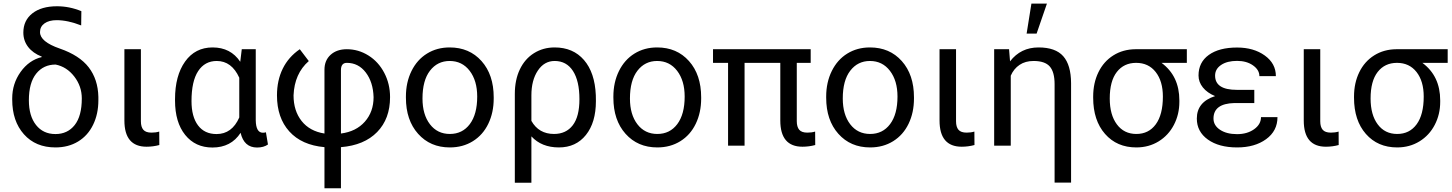

<svg xmlns="http://www.w3.org/2000/svg" viewBox="-20 -798 7958 1052"><path d="M107.9 -619.6Q107.9 -686 157.5 -724.9Q207 -763.7 292.5 -763.7Q360.4 -763.7 425.8 -736.8L424.8 -658.7Q351.1 -687.5 290.5 -687.5Q248.5 -687.5 223.9 -669.9Q199.2 -652.3 199.2 -622.1Q199.2 -569.3 307.4 -532Q415.5 -494.6 466.1 -429Q516.6 -363.3 519 -267.6V-248.5Q519 -173.8 490.2 -114.5Q461.4 -55.2 408 -22.7Q354.5 9.8 283.7 9.8Q175.3 9.8 111.1 -62.3Q46.9 -134.3 46.9 -252.4V-258.8Q46.9 -339.4 92.8 -403.8Q138.7 -468.3 209 -485.4L208.5 -487.8Q160.2 -506.8 134 -541Q107.9 -575.2 107.9 -619.6ZM138.2 -248.5Q138.2 -162.6 177.5 -113Q216.8 -63.5 283.7 -63.5Q350.1 -63.5 389.2 -112.8Q428.2 -162.1 428.2 -258.8Q428.2 -325.2 387 -378.7Q345.7 -432.1 284.7 -444.3Q218.3 -444.3 178.2 -394.3Q138.2 -344.2 138.2 -248.5Z M752 -528.3V-133.3Q752 -102.5 765.4 -86.9Q778.8 -71.3 810.1 -71.3Q833.5 -71.3 852.5 -77.1L853 -3.4Q818.8 5.9 783.2 5.9Q661.6 5.9 661.6 -137.7V-528.3Z M1381.3 -528.3V-139.2Q1382.3 -70.8 1420.4 -70.8Q1429.7 -70.8 1437 -73.2L1448.2 -6.3Q1424.8 10.3 1388.7 10.3Q1316.9 10.3 1298.3 -70.3Q1246.1 10.3 1144 10.3Q1050.3 10.3 994.6 -58.8Q939 -127.9 939 -247.1V-254.4Q939 -383.3 994.1 -460.7Q1049.3 -538.1 1145 -538.1Q1244.1 -538.1 1296.4 -459.5L1304.7 -528.3ZM1029.3 -244.1Q1029.3 -158.7 1064.9 -111.1Q1100.6 -63.5 1166.5 -63.5Q1251 -63.5 1291 -154.3V-372.1Q1249.5 -463.9 1167.5 -463.9Q1102.1 -463.9 1065.7 -408.4Q1029.3 -353 1029.3 -244.1Z M1757.8 8.3Q1632.8 -2.9 1565.2 -77.9Q1497.6 -152.8 1497.6 -275.4Q1497.6 -357.4 1529.1 -421.6Q1560.5 -485.8 1622.6 -528.3L1671.9 -463.4Q1593.3 -395 1588.4 -275.4Q1588.4 -190.9 1632.6 -135Q1676.8 -79.1 1757.8 -66.4V-416Q1757.8 -467.3 1791.5 -497.8Q1825.2 -528.3 1880.4 -528.3Q1943.8 -528.3 1998.8 -493.9Q2053.7 -459.5 2085.4 -398.9Q2117.2 -338.4 2117.2 -265.6Q2117.2 -147 2046.4 -74.5Q1975.6 -2 1848.1 8.3V233.4H1757.8ZM1848.1 -66.4Q1931.2 -77.1 1979 -131.3Q2026.9 -185.5 2026.9 -265.6Q2024.4 -348.1 1984.1 -400.9Q1943.8 -453.6 1880.4 -453.6Q1848.1 -453.6 1848.1 -413.6Z M2204.1 -269Q2204.1 -346.7 2234.6 -408.7Q2265.1 -470.7 2319.6 -504.4Q2374 -538.1 2443.8 -538.1Q2551.8 -538.1 2618.4 -463.4Q2685.1 -388.7 2685.1 -264.6V-258.3Q2685.1 -181.2 2655.5 -119.9Q2626 -58.6 2571 -24.4Q2516.1 9.8 2444.8 9.8Q2337.4 9.8 2270.8 -64.9Q2204.1 -139.6 2204.1 -262.7ZM2294.9 -258.3Q2294.9 -170.4 2335.7 -117.2Q2376.5 -64 2444.8 -64Q2513.7 -64 2554.2 -117.9Q2594.7 -171.9 2594.7 -269Q2594.7 -356 2553.5 -409.9Q2512.2 -463.9 2443.8 -463.9Q2377 -463.9 2335.9 -410.6Q2294.9 -357.4 2294.9 -258.3Z M3019 -538.1Q3120.1 -538.1 3179.7 -469.2Q3239.3 -400.4 3244.6 -276.4L3245.1 -244.1Q3245.1 -127 3190.4 -58.6Q3135.7 9.8 3042.5 9.8Q2947.3 9.8 2891.6 -50.8V203.1H2800.8V-283.2Q2800.8 -360.4 2828.4 -418Q2856 -475.6 2906 -506.8Q2956.1 -538.1 3019 -538.1ZM2891.6 -135.7Q2932.1 -64 3015.6 -64Q3081.5 -64 3118.2 -111.6Q3154.8 -159.2 3154.8 -254.4Q3154.8 -354.5 3119.4 -409.2Q3084 -463.9 3019 -463.9Q2961.9 -463.9 2926.8 -411.1Q2891.6 -358.4 2891.6 -275.9Z M3340.8 -269Q3340.8 -346.7 3371.3 -408.7Q3401.9 -470.7 3456.3 -504.4Q3510.7 -538.1 3580.6 -538.1Q3688.5 -538.1 3755.1 -463.4Q3821.8 -388.7 3821.8 -264.6V-258.3Q3821.8 -181.2 3792.2 -119.9Q3762.7 -58.6 3707.8 -24.4Q3652.8 9.8 3581.5 9.8Q3474.1 9.8 3407.5 -64.9Q3340.8 -139.6 3340.8 -262.7ZM3431.6 -258.3Q3431.6 -170.4 3472.4 -117.2Q3513.2 -64 3581.5 -64Q3650.4 -64 3690.9 -117.9Q3731.4 -171.9 3731.4 -269Q3731.4 -356 3690.2 -409.9Q3648.9 -463.9 3580.6 -463.9Q3513.7 -463.9 3472.7 -410.6Q3431.6 -357.4 3431.6 -258.3Z M4421.9 -453.6H4345.7V-134.3Q4345.7 -103 4358.9 -87.2Q4372.1 -71.3 4403.8 -71.3Q4427.2 -71.3 4446.3 -77.1L4446.8 -3.4Q4412.6 5.9 4377 5.9Q4255.4 5.9 4255.4 -137.7V-453.6H4059.6V0H3969.2V-453.6H3886.7V-528.3H4421.9Z M4506.8 -269Q4506.8 -346.7 4537.4 -408.7Q4567.9 -470.7 4622.3 -504.4Q4676.8 -538.1 4746.6 -538.1Q4854.5 -538.1 4921.1 -463.4Q4987.8 -388.7 4987.8 -264.6V-258.3Q4987.8 -181.2 4958.3 -119.9Q4928.7 -58.6 4873.8 -24.4Q4818.8 9.8 4747.6 9.8Q4640.1 9.8 4573.5 -64.9Q4506.8 -139.6 4506.8 -262.7ZM4597.7 -258.3Q4597.7 -170.4 4638.4 -117.2Q4679.2 -64 4747.6 -64Q4816.4 -64 4856.9 -117.9Q4897.5 -171.9 4897.5 -269Q4897.5 -356 4856.2 -409.9Q4814.9 -463.9 4746.6 -463.9Q4679.7 -463.9 4638.7 -410.6Q4597.7 -357.4 4597.7 -258.3Z M5218.3 -528.3V-133.3Q5218.3 -102.5 5231.7 -86.9Q5245.1 -71.3 5276.4 -71.3Q5299.8 -71.3 5318.8 -77.1L5319.3 -3.4Q5285.2 5.9 5249.5 5.9Q5127.9 5.9 5127.9 -137.7V-528.3Z M5508.8 -528.3 5514.2 -461.9Q5572.8 -538.1 5670.4 -538.1Q5763.2 -538.1 5805.7 -490Q5848.1 -441.9 5848.6 -342.3V202.6H5758.3V-336.9Q5758.3 -403.3 5731.9 -433.6Q5705.6 -463.9 5643.1 -463.9Q5598.1 -463.9 5566.4 -442.6Q5534.7 -421.4 5518.1 -383.3V0H5427.2V-528.3ZM5631.3 -778.3H5716.3L5659.7 -613.8H5605Z M6482.9 -453.6H6344.2Q6441.9 -381.3 6441.9 -248V-239.7Q6441.9 -171.4 6412.1 -114Q6382.3 -56.6 6328.4 -23.4Q6274.4 9.8 6206.1 9.8Q6099.6 9.8 6034.7 -64.2Q5969.7 -138.2 5969.7 -262.7V-269Q5969.7 -343.3 5998.5 -402.3Q6027.3 -461.4 6080.3 -494.6Q6133.3 -527.8 6201.7 -528.3H6482.9ZM6060.5 -258.3Q6060.5 -168.9 6099.6 -116.5Q6138.7 -64 6206.1 -64Q6273.9 -64 6312.7 -116.9Q6351.6 -169.9 6351.6 -269Q6351.6 -353 6312.3 -403.3Q6272.9 -453.6 6205.1 -453.6Q6138.2 -453.6 6099.4 -403.8Q6060.5 -354 6060.5 -258.3Z M6628.9 -148.4Q6628.9 -110.8 6664.8 -86.9Q6700.7 -63 6758.3 -63Q6813.5 -63 6851.3 -89.8Q6889.2 -116.7 6889.2 -156.2H6979.5Q6979.5 -80.6 6917.2 -35.4Q6855 9.8 6758.3 9.8Q6658.7 9.8 6598.1 -33.4Q6537.6 -76.7 6537.6 -148.4Q6537.6 -239.3 6637.7 -271.5Q6594.7 -289.1 6570.8 -318.8Q6546.9 -348.6 6546.9 -384.3Q6546.9 -456.5 6603.3 -497.1Q6659.7 -537.6 6758.3 -537.6Q6849.1 -537.6 6909.9 -493.9Q6970.7 -450.2 6970.7 -380.9H6880.4Q6880.4 -415 6845.5 -439.7Q6810.5 -464.4 6758.3 -464.4Q6703.6 -464.4 6670.7 -442.1Q6637.7 -419.9 6637.7 -383.8Q6637.7 -305.7 6756.8 -305.7H6852.5V-233.4H6743.2Q6628.9 -230.5 6628.9 -148.4Z M7213.9 -528.3V-133.3Q7213.9 -102.5 7227.3 -86.9Q7240.7 -71.3 7272 -71.3Q7295.4 -71.3 7314.5 -77.1L7314.9 -3.4Q7280.8 5.9 7245.1 5.9Q7123.5 5.9 7123.5 -137.7V-528.3Z M7912.1 -453.6H7773.4Q7871.1 -381.3 7871.1 -248V-239.7Q7871.1 -171.4 7841.3 -114Q7811.5 -56.6 7757.6 -23.4Q7703.6 9.8 7635.3 9.8Q7528.8 9.8 7463.9 -64.2Q7398.9 -138.2 7398.9 -262.7V-269Q7398.9 -343.3 7427.7 -402.3Q7456.5 -461.4 7509.5 -494.6Q7562.5 -527.8 7630.9 -528.3H7912.1ZM7489.7 -258.3Q7489.7 -168.9 7528.8 -116.5Q7567.9 -64 7635.3 -64Q7703.1 -64 7741.9 -116.9Q7780.8 -169.9 7780.8 -269Q7780.8 -353 7741.5 -403.3Q7702.1 -453.6 7634.3 -453.6Q7567.4 -453.6 7528.6 -403.8Q7489.7 -354 7489.7 -258.3Z"/></svg>

Font: Roboto
Style: Regular
Weight: 400
Designer: Google
Version: Version 2.001047; 2015